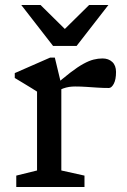

<svg xmlns="http://www.w3.org/2000/svg" viewBox="-20 -747 508 767"><path d="M389.5 -513.5Q413.5 -513.5 428.5 -499.5Q443.5 -485.5 443.5 -459.5Q443.5 -429 434.5 -412.2Q425.5 -395.5 415 -395.5Q392 -395.5 369.2 -397Q346.5 -398.5 324.2 -400Q302 -401.5 280 -401.5Q268 -401.5 256.2 -399.8Q244.5 -398 232 -393.5Q219.5 -389 205 -380L189.5 -397.5Q231 -434 261 -457Q291 -480 313.5 -492.2Q336 -504.5 354 -509Q372 -513.5 389.5 -513.5ZM225 -409V-66L317.5 -45.5V0H45V-45.5L128 -66V-381Q121.5 -385.5 107.5 -394Q93.5 -402.5 75.5 -413.5Q57.5 -424.5 39 -435.5V-455L180.5 -517H199ZM252.5 -618H225.5L336 -727H413L286 -563.5H192L65 -727H142Z"/></svg>

Font: Newsreader 7pt
Style: Regular
Weight: 400
Designer: Hugues Gentile
Foundry: Production Type
Version: Version 1.003